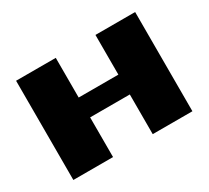

<svg xmlns="http://www.w3.org/2000/svg" viewBox="-105 -669 911 838"><g transform="rotate(-30 350.0 -250.0)"><path d="M50 -500H250V-300H450V-500H650V0H450V-200H250V0H50Z"/></g></svg>

Font: Tokeely Brookings
Style: Regular
Weight: 400
Designer: Peter Wiegel
Foundry: Peter Wiegel
Version: Version 2.001